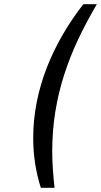

<svg xmlns="http://www.w3.org/2000/svg" viewBox="-20 -756 478 908"><path d="M173 132Q137 18 137 -103Q137 -190 154 -274.5Q171 -359 202.5 -439Q234 -519 277.5 -593.5Q321 -668 374 -736H438Q389 -653 350 -570.5Q311 -488 283.5 -402.5Q256 -317 241.5 -227Q227 -137 227 -41Q227 1 230 44Q233 87 238 132Z"/></svg>

Font: Perun
Style: Italic
Weight: 400
Italic angle: -12°
Foundry: Copyright (c) Stefan Peev, Context Ltd, 2016
Version: Version 1.027